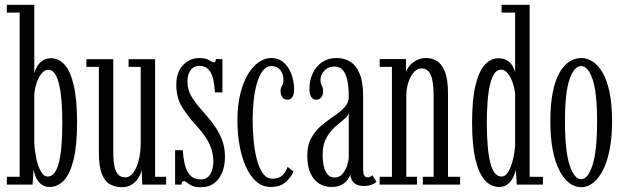

<svg xmlns="http://www.w3.org/2000/svg" viewBox="-20 -770 2602 801"><path d="M187 10Q164 10 149.8 -3Q135.5 -16 128.5 -33.5Q121.5 -51 120 -64L116 0H8.5V-32.5H62V-717.5H8.5V-750H123V-465Q125 -474 132.8 -489Q140.5 -504 155.2 -515.5Q170 -527 193 -527Q225 -527 249.2 -500.5Q273.5 -474 287.5 -415Q301.5 -356 301.5 -259Q301.5 -161 286.5 -102Q271.5 -43 245.8 -16.5Q220 10 187 10ZM179 -33.5Q194.5 -33.5 206 -47.2Q217.5 -61 225 -89Q232.5 -117 236.2 -159Q240 -201 240 -257Q240 -307.5 236.8 -348.2Q233.5 -389 226.5 -418.2Q219.5 -447.5 208.5 -463.2Q197.5 -479 181.5 -479Q165.5 -479 153 -463Q140.5 -447 132.8 -423.8Q125 -400.5 123 -378.5V-173.5Q124.5 -143 131.2 -110.2Q138 -77.5 150.2 -55.5Q162.5 -33.5 179 -33.5Z M488 11Q463 11 441 0Q419 -11 405.8 -42Q392.5 -73 392.5 -132.5V-491H340.5V-523H452.5V-138.5Q452.5 -93.5 459 -70Q465.5 -46.5 477 -38.2Q488.5 -30 502 -30Q522.5 -30 537.2 -50.8Q552 -71.5 559.5 -104.8Q567 -138 567 -175.5V-491H516.5V-523H627V-32.5H673V0H573.5L571 -62Q569 -47.5 559 -30.5Q549 -13.5 531.5 -1.2Q514 11 488 11Z M819.5 11Q793.5 11 780.2 4.5Q767 -2 760.2 -8.2Q753.5 -14.5 747.5 -14.5Q741.5 -14.5 739.5 -10.5Q737.5 -6.5 737.5 0H710.5V-143.5H742.5Q744.5 -112 749.8 -89Q755 -66 764 -51Q773 -36 786.2 -28.8Q799.5 -21.5 817.5 -21.5Q837 -21.5 848.5 -32.8Q860 -44 865 -60.8Q870 -77.5 870 -94.5Q870 -121 862.8 -145.2Q855.5 -169.5 839.8 -194.2Q824 -219 797.5 -247.5Q764 -284.5 739.8 -323Q715.5 -361.5 715.5 -417.5Q715.5 -454 729.2 -478.5Q743 -503 764.8 -515.5Q786.5 -528 811 -528Q830.5 -528 842.2 -523.5Q854 -519 861 -514.2Q868 -509.5 872.5 -509.5Q876.5 -509.5 878.2 -513Q880 -516.5 880.5 -523.5H908V-384.5H876.5Q875 -415 870.2 -436Q865.5 -457 857.5 -470Q849.5 -483 838.2 -489Q827 -495 812 -495Q788 -495 775 -477Q762 -459 762 -430Q762 -395.5 779.2 -366.8Q796.5 -338 830.5 -300.5Q859 -268.5 878.8 -239.2Q898.5 -210 908.5 -180.2Q918.5 -150.5 918.5 -116.5Q918.5 -79 906.8 -50.2Q895 -21.5 873 -5.2Q851 11 819.5 11Z M1109.5 10Q1074.5 10 1048.2 -13.5Q1022 -37 1004.8 -76.8Q987.5 -116.5 979 -165.8Q970.5 -215 970.5 -266.5Q970.5 -331 982.8 -379.8Q995 -428.5 1015.2 -461.5Q1035.5 -494.5 1060.5 -511.2Q1085.5 -528 1110 -528Q1142.5 -528 1164 -508.8Q1185.5 -489.5 1196.2 -459.5Q1207 -429.5 1207 -396.5Q1207 -376.5 1199.8 -365.2Q1192.5 -354 1179.5 -354Q1166 -354 1158.2 -364Q1150.5 -374 1150.5 -390Q1150.5 -400.5 1153.5 -406.2Q1156.5 -412 1159.5 -418.5Q1162.5 -425 1162.5 -436.5Q1162.5 -463 1148.5 -478.8Q1134.5 -494.5 1112.5 -494.5Q1091.5 -494.5 1076.5 -475Q1061.5 -455.5 1052 -423Q1042.5 -390.5 1038.2 -350.5Q1034 -310.5 1034 -269.5Q1034 -228.5 1038 -185.5Q1042 -142.5 1051.2 -106Q1060.5 -69.5 1076.5 -47Q1092.5 -24.5 1117 -24.5Q1143 -24.5 1157.5 -38Q1172 -51.5 1180 -74L1204.5 -54Q1196 -33 1173 -11.5Q1150 10 1109.5 10Z M1363 10Q1333.5 10 1310.8 -4.5Q1288 -19 1275 -48Q1262 -77 1262 -119.5Q1262 -165.5 1279.5 -196Q1297 -226.5 1322.8 -247.8Q1348.5 -269 1374.5 -286.5Q1400.5 -304 1417.8 -322.8Q1435 -341.5 1435 -368Q1435 -406 1429.2 -434Q1423.5 -462 1410.5 -477.2Q1397.5 -492.5 1375 -492.5Q1349.5 -492.5 1333.2 -475.2Q1317 -458 1317 -436.5Q1317 -425.5 1319.8 -419.2Q1322.5 -413 1325.2 -407Q1328 -401 1328 -389.5Q1328 -374 1320.5 -364Q1313 -354 1299.5 -354Q1285.5 -354 1278.2 -366Q1271 -378 1271 -398.5Q1271 -435.5 1285 -464.8Q1299 -494 1324.2 -511Q1349.5 -528 1383 -528Q1417 -528 1442 -512Q1467 -496 1481 -461Q1495 -426 1495 -368V-64.5Q1495 -44.5 1499.8 -37.5Q1504.5 -30.5 1513.5 -30.5Q1521 -30.5 1526.2 -33.5Q1531.5 -36.5 1533.5 -39.5L1550.5 -11.5Q1544.5 -5 1530 0.5Q1515.5 6 1497.5 6Q1480 6 1467.8 0Q1455.5 -6 1449 -16.8Q1442.5 -27.5 1441.5 -41.5Q1438.5 -32 1430 -20Q1421.5 -8 1405.2 1Q1389 10 1363 10ZM1376 -29.5Q1396 -29.5 1409 -44.8Q1422 -60 1428.5 -80.5Q1435 -101 1435 -116V-302Q1434 -288 1417.2 -274.2Q1400.5 -260.5 1379.2 -242Q1358 -223.5 1342 -195.5Q1326 -167.5 1326 -124.5Q1326 -78 1339 -53.8Q1352 -29.5 1376 -29.5Z M1564 0V-32.5H1615V-491H1564V-523.5H1674V-469Q1677 -481.5 1688.2 -495.2Q1699.5 -509 1717.5 -518.5Q1735.5 -528 1758.5 -528Q1779.5 -528 1800.2 -517Q1821 -506 1835 -473.8Q1849 -441.5 1849 -377.5V-32.5H1899.5V0H1744V-32.5H1789V-367.5Q1789 -431 1776.8 -457.8Q1764.5 -484.5 1738.5 -484.5Q1724.5 -484.5 1713 -474.8Q1701.5 -465 1693 -449Q1684.5 -433 1680 -414Q1675.5 -395 1675 -376.5V-32.5H1719.5V0Z M2062.5 10Q2029.5 10 2004.2 -16.5Q1979 -43 1964.2 -102Q1949.5 -161 1949.5 -259Q1949.5 -356 1964 -415Q1978.5 -474 2003.2 -500.5Q2028 -527 2058.5 -527Q2082.5 -527 2097 -517Q2111.5 -507 2119 -493.5Q2126.5 -480 2129 -469V-717.5H2072.5V-750H2189.5V-32.5H2245V0H2136L2132 -64Q2130.5 -51 2122.5 -33.5Q2114.5 -16 2099.8 -3Q2085 10 2062.5 10ZM2072.5 -33.5Q2089 -33.5 2100.8 -53.8Q2112.5 -74 2120 -104.5Q2127.5 -135 2129 -164.5V-378.5Q2126.5 -404 2118.2 -427Q2110 -450 2097.5 -464.8Q2085 -479.5 2070 -479.5Q2053.5 -479.5 2042.2 -462.8Q2031 -446 2024 -415.8Q2017 -385.5 2014 -345Q2011 -304.5 2011 -257Q2011 -201 2014.8 -159.2Q2018.5 -117.5 2025.8 -89.5Q2033 -61.5 2044.8 -47.5Q2056.5 -33.5 2072.5 -33.5Z M2404.5 11Q2377.5 11 2354 -7.2Q2330.5 -25.5 2312.8 -60.8Q2295 -96 2285.5 -147Q2276 -198 2276 -263.5Q2276 -335 2286.2 -385.5Q2296.5 -436 2314.5 -467.2Q2332.5 -498.5 2355.8 -513.2Q2379 -528 2404.5 -528Q2429.5 -528 2452.5 -513.2Q2475.5 -498.5 2493.8 -467.2Q2512 -436 2522.8 -385.5Q2533.5 -335 2533.5 -263.5Q2533.5 -198 2523.5 -147Q2513.5 -96 2495.8 -60.8Q2478 -25.5 2454.5 -7.2Q2431 11 2404.5 11ZM2404.5 -22.5Q2433 -22.5 2452 -81.5Q2471 -140.5 2471 -263.5Q2471 -385 2452 -439.8Q2433 -494.5 2404.5 -494.5Q2375.5 -494.5 2356.2 -439.8Q2337 -385 2337 -263.5Q2337 -140.5 2356.2 -81.5Q2375.5 -22.5 2404.5 -22.5Z"/></svg>

Font: Imbue Thin 10pt Light
Style: Regular
Weight: 300
Version: Version 1.102